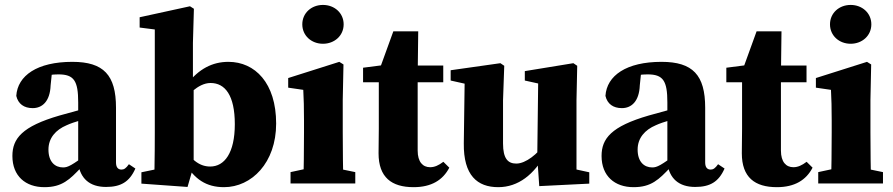

<svg xmlns="http://www.w3.org/2000/svg" viewBox="-20 -752 3660 787"><path d="M162 15.2C234.5 15.2 265.6 -15.7 314.1 -67.1H356.1L345.7 -127.2C273.8 -73.4 257.8 -65.7 238.7 -65.7C205 -65.7 178.6 -88.9 178.6 -139C178.6 -186 208.1 -219.7 253.4 -238.8C282.6 -252.3 336.6 -266.9 383.8 -278.8V-320.6C336.6 -309.4 265.7 -290.7 224.4 -278.6C70.2 -233.9 30.8 -183.9 30.8 -112.7C30.8 -30.4 84.6 15.2 162 15.2ZM414.6 14.3C475.3 14.3 510.9 -6.6 534.9 -61.2L508.4 -78.9C496.7 -62.3 488.6 -56.9 478.1 -56.9C463.7 -56.9 455.5 -66.4 455.5 -86.1V-310.4C455.5 -444.3 404.8 -498.5 276.5 -498.5C132.5 -498.5 52 -442.2 46.7 -358.9C54.5 -326 78.4 -308.8 114.1 -308.8C152.6 -308.8 185 -335.7 187.5 -402.2L194.7 -471.6L125.8 -432.7C169.3 -444.1 195 -447.1 219.5 -447.1C283.3 -447.1 300.5 -420.9 300.5 -332.3V-81.9C309.1 -21.3 346.6 14.3 414.6 14.3Z M559.6 0.7 748.7 14.3 773.8 -72.5V-411L770.8 -424V-576.3L774.8 -716.1L758.7 -726.3L552.4 -681.3V-639.1L614.5 -631.2V-209.3C614.5 -167.2 614.2 -105.5 613.2 -56.9L559.6 -45.8V0.7ZM898.3 15.2C1011 15.2 1111.9 -84.4 1111.9 -245.6C1111.9 -411.9 1025.1 -498.5 916.2 -498.5C850.3 -498.5 794.9 -469.4 747.1 -407.7H704.3L713.3 -322.8C745.8 -356.8 790.5 -411.8 843.1 -411.8C902.5 -411.8 942.5 -361.3 942.5 -243.1C942.5 -124.9 900 -69.4 841.7 -69.4C792.6 -69.4 761.6 -102.6 720.5 -157.8L711.5 -87.2H736.3C776.2 -17.2 825.7 15.2 898.3 15.2Z M1170.9 0H1436.3V-46.5L1339.2 -66.5H1263.6L1170.9 -46.5V0ZM1223.1 0H1387.9C1385.9 -45 1384.9 -148 1384.9 -210V-342.7L1387.9 -487.8L1370.8 -498.5L1161.3 -432.1V-392.7L1223.1 -383.7C1225.1 -343.7 1226.1 -312.7 1226.1 -257.7V-210C1226.1 -148 1225.1 -45 1223.1 0ZM1303.8 -572.6C1350.9 -572.6 1388.6 -605.8 1388.6 -652.2C1388.6 -698.8 1350.9 -731.8 1303.8 -731.8C1256.7 -731.8 1219.1 -698.8 1219.1 -652.2C1219.1 -605.8 1256.7 -572.6 1303.8 -572.6Z M1675.4 15.2C1748.5 15.2 1795.3 -13.9 1821.7 -64.7L1797.3 -88.8C1777.8 -74.1 1761.4 -66.6 1743 -66.6C1713.3 -66.6 1692 -87.9 1692 -134.8V-443.7L1692.3 -463.7L1694.3 -623.7H1592.3L1529.1 -449.4L1586.4 -489.7L1468.2 -474.4V-414.8H1532.7V-224.4C1532.7 -185.4 1531.7 -158.6 1531.7 -123.8C1531.7 -25.2 1584.8 15.2 1675.4 15.2ZM1613.1 -414.8H1796.9V-483.4H1613.1V-414.8Z M2022.3 15.2C2104.1 15.2 2170.1 -36.5 2217.4 -124.4H2236.8L2213.8 -163.7C2184 -121.7 2135.6 -81.5 2096.2 -81.5C2062.1 -81.5 2041.9 -101.7 2041.9 -164V-340.8L2046.9 -482.3L2031.1 -493L1827.2 -464.1V-421.9L1916.6 -401.9L1884.8 -433.9L1881.1 -164.8C1879.4 -32.8 1936.6 15.2 2022.3 15.2ZM2190.4 10.9 2395.4 0.7V-45.8L2343 -57.2V-340.8L2346 -482.3L2330.2 -493L2131.2 -460.5V-421.9L2185.9 -409.8L2182.2 -106.8L2190.4 10.9Z M2577 15.2C2649.5 15.2 2680.6 -15.7 2729.1 -67.1H2771.1L2760.7 -127.2C2688.8 -73.4 2672.8 -65.7 2653.7 -65.7C2620 -65.7 2593.6 -88.9 2593.6 -139C2593.6 -186 2623.1 -219.7 2668.4 -238.8C2697.6 -252.3 2751.6 -266.9 2798.8 -278.8V-320.6C2751.6 -309.4 2680.7 -290.7 2639.4 -278.6C2485.2 -233.9 2445.8 -183.9 2445.8 -112.7C2445.8 -30.4 2499.6 15.2 2577 15.2ZM2829.6 14.3C2890.3 14.3 2925.9 -6.6 2949.9 -61.2L2923.4 -78.9C2911.7 -62.3 2903.6 -56.9 2893.1 -56.9C2878.7 -56.9 2870.5 -66.4 2870.5 -86.1V-310.4C2870.5 -444.3 2819.8 -498.5 2691.5 -498.5C2547.5 -498.5 2467 -442.2 2461.7 -358.9C2469.5 -326 2493.4 -308.8 2529.1 -308.8C2567.6 -308.8 2600 -335.7 2602.5 -402.2L2609.7 -471.6L2540.8 -432.7C2584.3 -444.1 2610 -447.1 2634.5 -447.1C2698.3 -447.1 2715.5 -420.9 2715.5 -332.3V-81.9C2724.1 -21.3 2761.6 14.3 2829.6 14.3Z M3164.4 15.2C3237.5 15.2 3284.3 -13.9 3310.7 -64.7L3286.3 -88.8C3266.8 -74.1 3250.4 -66.6 3232 -66.6C3202.3 -66.6 3181 -87.9 3181 -134.8V-443.7L3181.3 -463.7L3183.3 -623.7H3081.3L3018.1 -449.4L3075.4 -489.7L2957.2 -474.4V-414.8H3021.7V-224.4C3021.7 -185.4 3020.7 -158.6 3020.7 -123.8C3020.7 -25.2 3073.8 15.2 3164.4 15.2ZM3102.1 -414.8H3285.9V-483.4H3102.1V-414.8Z M3333.9 0H3599.3V-46.5L3502.2 -66.5H3426.6L3333.9 -46.5V0ZM3386.1 0H3550.9C3548.9 -45 3547.9 -148 3547.9 -210V-342.7L3550.9 -487.8L3533.8 -498.5L3324.3 -432.1V-392.7L3386.1 -383.7C3388.1 -343.7 3389.1 -312.7 3389.1 -257.7V-210C3389.1 -148 3388.1 -45 3386.1 0ZM3466.8 -572.6C3513.9 -572.6 3551.6 -605.8 3551.6 -652.2C3551.6 -698.8 3513.9 -731.8 3466.8 -731.8C3419.7 -731.8 3382.1 -698.8 3382.1 -652.2C3382.1 -605.8 3419.7 -572.6 3466.8 -572.6Z"/></svg>

Font: Source Serif Variable
Style: Regular
Weight: 389
Designer: Frank Grießhammer
Foundry: Adobe Systems Incorporated
Version: Version 3.001;hotconv 1.0.111;makeotfexe 2.5.65597